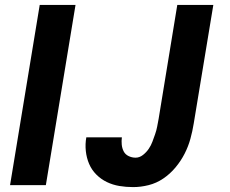

<svg xmlns="http://www.w3.org/2000/svg" viewBox="-20 -755 940 783"><path d="M21 0 142 -735H288L167 0ZM523 8Q494 8 467 3.5Q440 -1 416 -12.5Q392 -24 373 -43Q354 -62 343.5 -86.5Q333 -111 330 -139Q327 -167 332 -195H477Q475 -180 476.5 -165Q478 -150 484.5 -137.5Q491 -125 504.5 -118.5Q518 -112 533 -112Q549 -112 563 -123Q577 -134 586.5 -148Q596 -162 601.5 -177Q607 -192 612.5 -207.5Q618 -223 621 -239Q624 -255 627 -271L703 -735H850L770 -251Q765 -220 756.5 -189Q748 -158 733 -128.5Q718 -99 696 -72.5Q674 -46 646 -27Q618 -8 586 0Q554 8 523 8Z"/></svg>

Font: Iosevka Aile Heavy Oblique
Style: Regular
Weight: 900
Italic angle: -9°
Designer: Belleve Invis
Foundry: Belleve Invis
Version: Version 31.1.0; ttfautohint (v1.8.4)